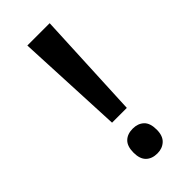

<svg xmlns="http://www.w3.org/2000/svg" viewBox="-231 -765 827 827"><g transform="rotate(-45 182.0 -351.5)"><path d="M150 -221 127 -714H263L240 -221ZM124 -64Q124 -103 143 -121.5Q162 -140 195 -140Q226 -140 245.5 -122Q265 -104 265 -64Q265 -26 245 -7.5Q225 11 195 11Q162 11 143 -7.5Q124 -26 124 -64Z"/></g></svg>

Font: Noto Sans Devanagari Condensed SemiBold
Style: Regular
Weight: 600
Width: 3
Designer: Jelle Bosma - Monotype Design Team
Foundry: Monotype Imaging Inc.
Version: Version 2.004; ttfautohint (v1.8.4.7-5d5b)